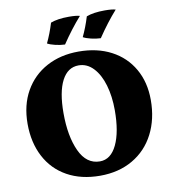

<svg xmlns="http://www.w3.org/2000/svg" viewBox="-95 -965 951 1057"><g transform="rotate(-10 380.5 -437.0)"><path d="M35 -341Q35 -446 79 -523.5Q123 -601 201 -643Q279 -685 380 -685Q484 -685 562 -644Q640 -603 683 -528Q726 -453 726 -354Q726 -247 683.5 -164.5Q641 -82 562.5 -36.5Q484 9 380 9Q274 9 196 -34.5Q118 -78 76.5 -157.5Q35 -237 35 -341ZM521 -333Q521 -410 502.5 -473Q484 -536 449 -573Q414 -610 367 -610Q306 -610 273 -546.5Q240 -483 240 -365Q240 -236 278.5 -152.5Q317 -69 392 -69Q453 -69 487 -140Q521 -211 521 -333ZM217 -759Q241 -809 259 -868Q298 -883 361 -883Q402 -883 422 -877Q367 -815 314 -736Q288 -737 260.5 -743.5Q233 -750 217 -759ZM417 -759Q441 -809 459 -868Q498 -883 561 -883Q602 -883 622 -877Q567 -815 514 -736Q488 -737 460.5 -743.5Q433 -750 417 -759Z"/></g></svg>

Font: Vollkorn SC Black
Style: Regular
Weight: 900
Designer: Friedrich Althausen
Foundry: Friedrich Althausen
Version: Version 4.015